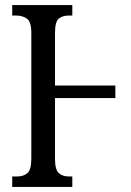

<svg xmlns="http://www.w3.org/2000/svg" viewBox="-20 -734 516 754"><path d="M28 0V-41H47Q73 -41 88 -54.5Q103 -68 103 -111V-605Q103 -648 86 -660.5Q69 -673 43 -673H28V-714H264V-673H251Q225 -673 210.5 -660.5Q196 -648 196 -604V-398H433V-349H196V-111Q196 -68 210.5 -54.5Q225 -41 251 -41H264V0Z"/></svg>

Font: Noto Serif ExtraCondensed
Style: Regular
Weight: 400
Width: 2
Designer: Monotype Design Team
Foundry: Monotype Imaging Inc.
Version: Version 2.015